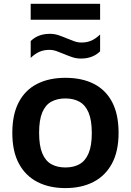

<svg xmlns="http://www.w3.org/2000/svg" viewBox="-20 -952 670 982"><path d="M314.5 10Q232.5 10 171.5 -21.2Q110.5 -52.5 76.8 -115Q43 -177.5 43 -272Q43 -366.5 75.8 -429Q108.5 -491.5 169.5 -522.8Q230.5 -554 314.5 -554Q399.5 -554 460.2 -523Q521 -492 553.8 -429.5Q586.5 -367 586.5 -272.5Q586.5 -178.5 552.8 -115.8Q519 -53 458 -21.5Q397 10 314.5 10ZM314.5 -95.5Q357 -95.5 387 -112.5Q417 -129.5 433.2 -168.2Q449.5 -207 449.5 -271.5Q449.5 -337 433.2 -375.8Q417 -414.5 386.8 -431.5Q356.5 -448.5 314.5 -448.5Q272.5 -448.5 242.2 -431.8Q212 -415 196 -376.5Q180 -338 180 -273Q180 -207.5 196 -168.5Q212 -129.5 242.2 -112.5Q272.5 -95.5 314.5 -95.5ZM394 -652.5Q370 -652.5 348.2 -660Q326.5 -667.5 306.5 -676Q287.5 -684 269.2 -690.5Q251 -697 232.5 -697Q204.5 -697 182 -687.2Q159.5 -677.5 137 -656V-742Q174.5 -779 235 -779Q259 -779 280.8 -771.5Q302.5 -764 322.5 -755.5Q341.5 -747.5 359.8 -741Q378 -734.5 396.5 -734.5Q424.5 -734.5 447 -744.2Q469.5 -754 492 -775.5V-689.5Q454.5 -652.5 394 -652.5ZM137 -851V-932.5H492V-851Z"/></svg>

Font: Encode Sans SemiExpanded SemiBold
Style: Regular
Weight: 600
Width: 6
Designer: Multiple Designers
Foundry: Impallari Type
Version: Version 3.002